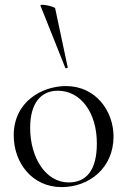

<svg xmlns="http://www.w3.org/2000/svg" viewBox="-20 -750 519 783"><path d="M231 13C345 13 443 -66 443 -193C443 -297 371 -399 249 -399C152 -399 36 -336 36 -198C36 -85 112 13 231 13ZM260 -6C167 -6 103 -106 103 -229C103 -327 145 -380 216 -380C309 -380 375 -291 375 -165C375 -53 330 -6 260 -6ZM145 -727 246 -474C247 -469 258 -473 256 -476L205 -716C204 -723 141 -737 145 -727Z"/></svg>

Font: Cormorant Garamond
Style: Regular
Weight: 400
Designer: Christian Thalmann (Catharsis Fonts)
Foundry: Catharsis Fonts
Version: Version 4.002;Glyphs 3.4 (3410)